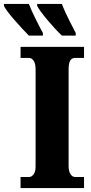

<svg xmlns="http://www.w3.org/2000/svg" viewBox="-86 -951 461 971"><path d="M18 -56H62Q74 -56 84 -69.5Q94 -83 94 -109V-601Q94 -630 84 -644Q74 -658 62 -658H18V-714H339V-658H293Q277 -658 269 -644.5Q261 -631 261 -600V-110Q261 -85 270.5 -70.5Q280 -56 293 -56H339V0H18ZM-66 -921V-931H60Q72 -900 92 -859.5Q112 -819 117 -810L131 -784V-771H60Q28 -803 -13 -850Q-54 -897 -66 -921ZM102 -921V-931H227Q242 -891 267.5 -841.5Q293 -792 297 -784V-771H227Q196 -800 155.5 -848Q115 -896 102 -921Z"/></svg>

Font: Noto Serif CondBlack
Style: Regular
Weight: 900
Width: 3
Designer: Monotype Design Team
Foundry: Monotype Imaging Inc.
Version: Version 1.001